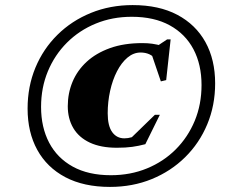

<svg xmlns="http://www.w3.org/2000/svg" viewBox="-20 -720 886 755"><path d="M469 -176Q483.5 -176 497.2 -180.2Q511 -184.5 526.5 -193.5L483 -165.5L589 -268.5H608.5L551.5 -153Q525 -146 499.8 -142.5Q474.5 -139 439.5 -139Q376.5 -139 333.2 -159.2Q290 -179.5 268.2 -216.5Q246.5 -253.5 246.5 -302.5Q246.5 -353 265 -397.8Q283.5 -442.5 320.5 -476.8Q357.5 -511 412.5 -530.8Q467.5 -550.5 539.5 -550.5Q561.5 -550.5 578.8 -548Q596 -545.5 621.5 -539L584.5 -530L637 -565H651L633.5 -405L612.5 -400L572 -519L594 -485Q582 -500 566.8 -506.8Q551.5 -513.5 533 -513.5Q505 -513.5 481.2 -493.5Q457.5 -473.5 440 -439.5Q422.5 -405.5 413 -362.5Q403.5 -319.5 403.5 -274.5Q403.5 -225 421.2 -200.5Q439 -176 469 -176ZM416 -31Q493 -31 558 -57.8Q623 -84.5 671 -132.5Q719 -180.5 745.8 -245Q772.5 -309.5 772.5 -385.5Q772.5 -466 740.8 -526.2Q709 -586.5 647.8 -620.2Q586.5 -654 498 -654Q421.5 -654 356.5 -627.2Q291.5 -600.5 243.2 -552.2Q195 -504 168.2 -439.5Q141.5 -375 141.5 -299.5Q141.5 -219.5 173.2 -159Q205 -98.5 266.2 -64.8Q327.5 -31 416 -31ZM501.5 -700Q605 -700 677.2 -661.8Q749.5 -623.5 787.8 -554.5Q826 -485.5 826 -392Q826 -305.5 795 -231.2Q764 -157 708 -101.8Q652 -46.5 576.8 -15.8Q501.5 15 412.5 15Q309.5 15 237 -23.2Q164.5 -61.5 126.5 -130.8Q88.5 -200 88.5 -293Q88.5 -379.5 119.2 -453.8Q150 -528 206 -583.2Q262 -638.5 337.5 -669.2Q413 -700 501.5 -700Z"/></svg>

Font: Newsreader 36pt ExtraBold
Style: Italic
Weight: 800
Italic angle: -17°
Designer: Hugues Gentile
Foundry: Production Type
Version: Version 1.003